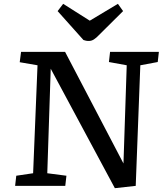

<svg xmlns="http://www.w3.org/2000/svg" viewBox="-20 -971 865 1003"><path d="M625 -117 642 -630 549 -647 555 -700H810L804 -647L713 -630L689 0L580 12L245 -612L227 -66L327 -53L321 0H59L65 -53L153 -66L176 -630L83 -646L90 -700H320ZM281 -913 310 -951 449 -863 596 -951 623 -913 497 -788Q483 -773 470.5 -765Q458 -757 444 -757Q435 -757 428.5 -758.5Q422 -760 416 -762Z"/></svg>

Font: Literata 7pt Medium
Style: Italic
Weight: 500
Italic angle: -2°
Designer: Latin by Veronika Burian and Jose Scaglione. Greek by Irene Vlachou. Cyrillic by Vera Evstafieva
Foundry: TypeTogether
Version: Version 3.002